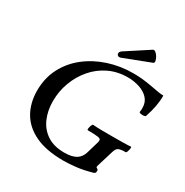

<svg xmlns="http://www.w3.org/2000/svg" viewBox="-196 -1024 1152 1195"><g transform="rotate(30 380.0 -426.0)"><path d="M423 13Q299 13 219.5 -25Q140 -63 102 -130Q64 -197 64 -284Q64 -374 101.5 -446.5Q139 -519 204 -570Q269 -621 353 -648.5Q437 -676 531 -676Q567 -676 599 -672.5Q631 -669 664 -663Q704 -655 725 -652Q746 -649 760 -649Q761 -575 730 -485Q729 -481 717 -479.5Q705 -478 694 -480.5Q683 -483 684 -488Q686 -498 686 -505.5Q686 -513 686 -517Q686 -558 661.5 -584.5Q637 -611 597 -624Q557 -637 513 -637Q439 -637 378 -607.5Q317 -578 273.5 -527Q230 -476 206 -411.5Q182 -347 182 -276Q182 -209 205.5 -154Q229 -99 278 -66Q327 -33 403 -33Q457 -33 487 -51Q517 -69 528 -108L552 -190Q553 -193 554 -197.5Q555 -202 555 -209Q555 -220 535.5 -223.5Q516 -227 462 -227Q456 -227 457.5 -238.5Q459 -250 463.5 -261.5Q468 -273 473 -273Q497 -271 528.5 -270.5Q560 -270 609 -270Q655 -270 689 -270.5Q723 -271 744 -273Q749 -273 747.5 -261.5Q746 -250 742 -238.5Q738 -227 734 -227Q706 -227 692 -223Q678 -219 671 -209.5Q664 -200 659 -182L624 -67Q621 -56 624.5 -53Q628 -50 633 -48Q638 -46 638 -36Q638 -26 634.5 -22Q631 -18 625 -16Q562 2 511 7.5Q460 13 423 13ZM416 -722Q401 -716 392.5 -722Q384 -728 385 -738.5Q386 -749 399 -758L560 -863Q569 -869 580 -860.5Q591 -852 599.5 -837.5Q608 -823 610 -810Q612 -797 603 -794Z"/></g></svg>

Font: Junicode SmExp
Style: Bold Italic
Weight: 700
Width: 6
Italic angle: -11°
Designer: Peter S. Baker
Version: Version 2.205; ttfautohint (v1.8.4)